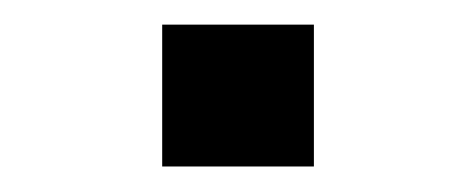

<svg xmlns="http://www.w3.org/2000/svg" viewBox="-20 -458 375 152"><path d="M108.4 -326.2V-438.5H228.5V-326.2Z"/></svg>

Font: Gothic A1 Medium
Style: Regular
Weight: 500
Designer: HanYang I&C Co.,Ltd.
Foundry: HanYang I&C Co.,Ltd.
Version: Version 2.50